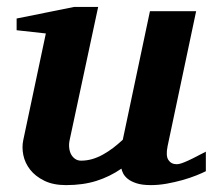

<svg xmlns="http://www.w3.org/2000/svg" viewBox="-20 -520 614 552"><path d="M571.8 -27.8Q561.5 -22.5 543.7 -15.4Q525.9 -8.3 504.2 -2.2Q482.4 3.9 459 8.1Q435.5 12.2 414.1 12.2Q388.2 12.2 372.1 6.8Q356 1.5 346.9 -6.1Q337.9 -13.7 334 -21.7Q330.1 -29.8 329.1 -35.2Q295.9 -12.2 257.3 0Q218.8 12.2 169.9 12.2Q132.8 12.2 107.2 -0.5Q81.5 -13.2 66.7 -32.2Q51.8 -51.3 47.1 -74Q42.5 -96.7 46.9 -117.2L111.8 -423.8L27.8 -433.1V-466.8L192.9 -500H262.2L180.2 -117.2Q177.7 -105.5 179 -94.7Q180.2 -84 184.6 -75.9Q189 -67.9 196.3 -63Q203.6 -58.1 212.9 -58.1Q229.5 -58.1 245.4 -62.7Q261.2 -67.4 276.1 -75.7Q291 -84 305.2 -94.7Q319.3 -105.5 333 -118.2L411.1 -487.8H543.9L461.9 -100.1Q456.1 -72.3 464.1 -60.1Q472.2 -47.9 487.8 -47.9Q491.7 -47.9 496.8 -49.1Q502 -50.3 511 -54Q520 -57.6 534.4 -64.7Q548.8 -71.8 571.8 -84Z"/></svg>

Font: Charis SIL Am
Style: Bold Italic
Weight: 700
Italic angle: -11°
Foundry: SIL International
Version: Version 5.000